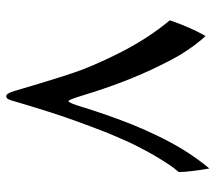

<svg xmlns="http://www.w3.org/2000/svg" viewBox="-56 -586 650 577"><g transform="rotate(90 268.5 -297.0)"><path d="M87.9 -590.3Q101.6 -575.2 112.8 -560.3Q124 -545.4 133.3 -531.2Q143.1 -517.1 153.8 -497.3Q164.6 -477.5 177.2 -451.7Q202.1 -401.4 224.6 -343Q247.1 -284.7 267.6 -216.8Q279.3 -178.2 283.7 -178.2Q288.6 -178.2 301.8 -222.2Q313.5 -259.8 325 -292.5Q336.4 -325.2 347.9 -354.7Q359.4 -384.3 371.3 -410.9Q383.3 -437.5 396 -462.9Q417.5 -505.4 439.9 -539.6Q462.4 -573.7 485.8 -601.6Q487.3 -592.8 489.3 -580.6Q491.2 -568.4 492.9 -555.2Q494.6 -542 495.6 -530Q496.6 -518.1 496.6 -509.8Q484.9 -496.6 473.4 -479.2Q461.9 -461.9 451.2 -443.8Q440.4 -425.8 431.4 -408.7Q422.4 -391.6 416 -378.9Q407.7 -362.8 398.9 -342.3Q390.1 -321.8 379.4 -296.9Q360.8 -249.5 345 -205.8Q329.1 -162.1 316.4 -122.1L300.3 -70.3Q292.5 -45.9 288.3 -30.5Q284.2 -15.1 281.2 -6.3Q278.3 2.4 275.6 5.6Q272.9 8.8 268.6 8.8Q259.8 8.8 252.4 -17.6L231.4 -88.4Q218.8 -129.9 208.3 -162.8Q197.8 -195.8 188 -221.7Q178.2 -247.1 165 -276.1Q151.9 -305.2 135.3 -337.9Q115.2 -377 91.8 -413.1Q68.4 -449.2 40.5 -482.9Q51.8 -515.6 63.5 -542.2Q75.2 -568.8 87.9 -590.3Z"/></g></svg>

Font: XB Niloofar
Style: Regular
Weight: 400
Designer: Behnam
Foundry: Irmug
Version: Version 7.201 2008